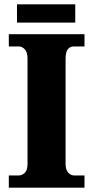

<svg xmlns="http://www.w3.org/2000/svg" viewBox="-20 -873 433 893"><path d="M21 0V-57H68Q82 -57 95 -69Q108 -81 108 -110V-600Q108 -631 95 -644Q82 -657 68 -657H21V-714H373V-657H324Q306 -657 295.5 -644Q285 -631 285 -599V-111Q285 -84 297 -70.5Q309 -57 324 -57H373V0ZM59 -768V-853H330V-768Z"/></svg>

Font: Noto Serif Armenian SemiCondensed ExtraBold
Style: Regular
Weight: 800
Width: 4
Designer: Monotype Design Team
Foundry: Monotype Imaging Inc.
Version: Version 2.008; ttfautohint (v1.8.4.7-5d5b)